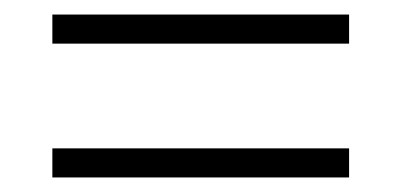

<svg xmlns="http://www.w3.org/2000/svg" viewBox="-20 -488 552 264"><path d="M460 -244H52V-284H460ZM460 -428H52V-468H460Z"/></svg>

Font: Creato Display Light
Style: Regular
Weight: 300
Version: Version 1.000